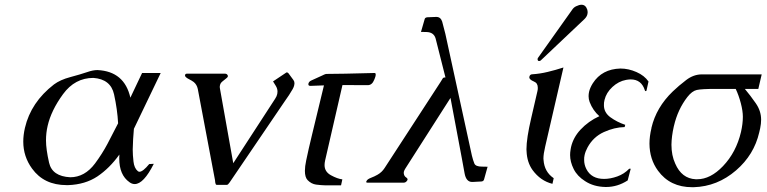

<svg xmlns="http://www.w3.org/2000/svg" viewBox="-20 -762 3198 801"><path d="M386.7 -469.7Q499 -464.4 523.9 -354.5Q536.1 -380.4 548.3 -406Q560.5 -431.6 572.8 -457.5H650.4L538.6 -224.6Q537.1 -210.4 535.4 -182.1Q533.7 -153.8 533.7 -138.2Q533.7 -115.7 536.9 -88.1Q540 -60.5 554.7 -48.3Q558.1 -45.4 561.5 -45.4Q576.2 -45.4 602.5 -77.6L621.6 -78.6Q579.1 5.9 542 5.9Q530.3 5.9 520 -2Q477.5 -31.7 477.5 -101.1Q477.5 -108.9 478 -117.2Q437.5 -60.5 386.2 -25.9Q335.4 7.8 264.6 10.3H257.8Q163.6 10.3 113.8 -58.6Q77.1 -108.9 77.1 -171.4Q77.1 -198.7 84 -228.5Q108.9 -335.4 205.1 -409.7Q231.4 -429.2 272.7 -440.2Q314 -451.2 344.2 -461.4Q367.7 -469.7 386.7 -469.7ZM472.7 -247.6Q469.7 -305.2 455.8 -368.4Q441.9 -431.6 369.6 -437Q292.5 -437 242.9 -369.1Q193.4 -301.3 178.7 -236.8Q171.9 -207.5 171.9 -176.3Q171.9 -139.6 184.8 -83Q197.8 -26.4 272.9 -22.5Q333.5 -22.5 376.5 -80.1Q406.2 -120.1 428.5 -162.1Q450.7 -204.1 472.7 -247.6Z M897.5 -393.1 953.1 -81.1 1127.9 -350.1Q1134.8 -360.4 1136.7 -370.1Q1137.7 -375 1137.7 -379.9Q1137.7 -392.1 1130.9 -403.3L1119.1 -422.4L1170.9 -457Q1174.3 -460 1176.8 -460Q1180.2 -460 1183.6 -456.1L1204.1 -428.2Q1208.5 -422.4 1208.5 -414.6Q1208.5 -411.1 1207.5 -406.7Q1206.1 -399.4 1201.2 -390.6Q1188 -367.2 1165.5 -335.9L938 -1Q934.6 3.9 931.6 6.8Q928.7 9.3 925.8 9.3H884.8Q881.3 9.3 879.9 6.3Q878.9 4.9 877.9 -1.2Q877 -7.3 877 -10.3L805.2 -390.6Q801.3 -409.2 788.1 -419.9Q779.3 -426.3 770.3 -430.7Q761.2 -435.1 756.3 -439.5Q753.4 -441.4 752 -445.8Q752 -447.8 752 -449.2Q752.4 -450.7 753.4 -452.1Q755.4 -454.6 759.3 -454.6H919.4Q922.9 -454.6 926.8 -452.1Q929.7 -448.7 930.7 -445.8Q930.7 -444.3 930.7 -443.4Q929.7 -439 923.3 -434.6Q903.3 -419.4 900.9 -414.6Q898.4 -410.2 897.5 -405.3Q896 -399.4 897.5 -393.1Z M1408.7 -407.2 1336.4 -92.8Q1334 -82 1334 -73.2Q1334 -45.4 1360.8 -30.8Q1387.7 -16.1 1408.2 -13.7L1402.8 11.2H1336.9Q1318.4 10.7 1298.6 8.1Q1278.8 5.4 1263.2 -10.7Q1252 -22.5 1252 -49.3Q1252 -67.4 1257.3 -92.3Q1262.7 -118.7 1268.1 -142.1Q1269.5 -147.9 1281.7 -199.7L1331.5 -405.8Q1295.4 -404.8 1276.9 -403.8H1274.4Q1265.1 -403.8 1266.6 -413.1L1267.1 -414.1Q1269 -421.9 1278.8 -426.3Q1288.6 -431.2 1322.8 -446.3Q1329.1 -449.2 1332 -450.7Q1338.4 -453.6 1342.3 -453.6L1420.9 -454.6L1542 -457.5H1542.5Q1547.4 -457.5 1547.4 -451.2Q1547.4 -448.7 1546.9 -445.3Q1545.4 -439 1541 -428.7Q1532.2 -406.7 1514.2 -406.7Z M1990.7 -66.9 2014.2 -66.4 1999.5 -13.7Q1997.6 -5.9 1988.8 -4.9L1951.7 -2.9H1949.7Q1924.3 -2.9 1918 -40Q1911.1 -78.1 1907.2 -99.1L1859.4 -353.5L1670.9 -58.6Q1666.5 -51.8 1665 -45.9Q1664.1 -42 1664.6 -38.1Q1666 -26.9 1674.8 -21.5Q1681.2 -17.1 1680.2 -12.2Q1679.7 -10.3 1678.7 -8.8Q1672.9 0 1664.6 0H1512.7Q1507.8 0 1507.8 -2.9Q1507.8 -4.9 1510.3 -8.8Q1514.2 -15.1 1527.8 -20.3Q1541.5 -25.4 1555.2 -33.2Q1573.2 -43.5 1584.5 -61L1817.9 -419.9Q1826.7 -434.6 1828.1 -436.5Q1830.6 -439 1838.4 -439L1797.4 -601.1Q1790 -627.4 1759.8 -628.4L1736.3 -628.9L1751.5 -681.6L1752 -683.1Q1753.4 -688.5 1762.2 -689.9L1799.3 -691.4H1800.3Q1818.4 -691.4 1824.7 -671.9Q1830.6 -651.4 1837.9 -621.1L1948.7 -112.8Q1953.6 -92.8 1959 -79.8Q1964.4 -66.9 1990.7 -66.9Z M2236.8 -510.7Q2234.9 -509.3 2234.4 -508.8Q2225.6 -504.9 2223.1 -511.7Q2222.2 -515.1 2223.6 -519.5L2366.2 -720.2Q2373 -731 2383.3 -735.8Q2396.5 -742.2 2405.8 -742.2Q2422.9 -742.2 2429.7 -722.7Q2431.6 -716.3 2431.6 -710.4Q2431.6 -706.5 2430.7 -703.1Q2428.2 -691.9 2418 -682.1ZM2254.4 -150.4Q2247.1 -119.1 2247.1 -100.6Q2247.1 -97.2 2247.6 -94.7Q2251 -44.9 2290 -18.6L2284.7 4.9Q2234.9 -7.3 2201.7 -52.7Q2178.7 -85 2176.8 -130.4Q2176.8 -134.8 2176.3 -139.2Q2176.3 -184.6 2196.3 -270L2222.2 -382.3Q2224.1 -390.1 2223.6 -396.5Q2223.6 -415.5 2207.5 -421.9Q2186 -430.7 2188.5 -441.9Q2190.9 -452.1 2200.7 -452.1Q2232.4 -454.1 2264.6 -461.9Q2297.4 -469.7 2330.6 -480.5Z M2611.3 -58.1 2598.6 -9.3Q2556.2 18.1 2508.8 18.1H2505.9Q2456.5 17.1 2420.9 -6.3Q2388.2 -26.9 2373.3 -56.9Q2358.4 -86.9 2358.4 -115.2Q2358.4 -126 2360.4 -137.7Q2361.3 -143.1 2362.3 -148.4Q2371.6 -188.5 2401.4 -220.7Q2435.1 -256.8 2480.5 -277.3Q2453.6 -300.8 2439.9 -336.4Q2435.5 -348.1 2435.5 -360.8Q2435.5 -369.6 2437.5 -378.9Q2441.4 -396 2453.1 -414.6Q2491.2 -474.1 2568.4 -476.1Q2602.1 -476.1 2635.3 -461.4Q2668.5 -446.8 2685.5 -421.9L2677.2 -384.8Q2676.8 -381.8 2673.8 -381.8Q2670.9 -381.8 2670.4 -384.8Q2656.2 -430.7 2611.3 -430.7Q2602.1 -430.7 2591.8 -428.7Q2560.5 -422.9 2534.9 -399.2Q2509.3 -375.5 2502 -345.2Q2499 -333.5 2499.5 -322.8Q2499.5 -292.5 2526.6 -272.7Q2553.7 -252.9 2588.4 -241.2L2585.9 -231.9Q2543 -231 2499 -210.9Q2455.1 -190.9 2431.2 -147Q2422.4 -130.9 2418.9 -115.2Q2416.5 -104.5 2417 -94.7Q2417 -74.7 2426.3 -56.6Q2447.3 -15.6 2500 -15.6Q2526.4 -15.6 2555.2 -25.9Q2584 -36.1 2605 -58.1Z M2965.3 -391.1Q2906.7 -391.1 2887 -386.7Q2867.2 -382.3 2847.7 -357.4Q2807.6 -305.7 2791.5 -236.3L2791 -234.4Q2781.7 -193.4 2781.2 -158.2Q2781.2 -113.8 2796.9 -79.6Q2823.7 -17.1 2882.3 -14.2H2888.7Q2943.8 -14.2 2996.1 -68.8Q3051.3 -126.5 3071.3 -211.4Q3079.1 -245.6 3079.1 -274.9Q3079.1 -298.8 3070.6 -331.5Q3062 -364.3 3049.3 -391.1ZM3157.7 -451.7 3143.6 -391.1H3087.4Q3110.4 -363.8 3132.8 -331.5Q3155.3 -299.3 3155.3 -262.7Q3155.3 -246.1 3151.4 -227.1L3147.5 -210Q3126 -116.2 3050.8 -51.3Q2972.7 16.1 2874 19H2867.7Q2775.4 19 2725.1 -49.8Q2689.9 -97.7 2689.5 -162.6Q2689.5 -193.4 2697.8 -227.5V-229Q2717.8 -314 2786.6 -380.4Q2812 -404.8 2842.8 -428.2Q2873.5 -451.7 2908.2 -451.7Z"/></svg>

Font: Caudex
Style: Italic
Weight: 400
Italic angle: -13°
Version: Version 1.04